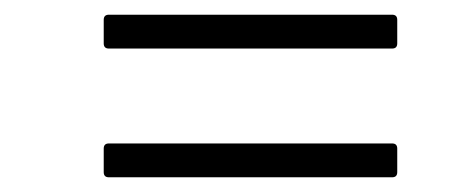

<svg xmlns="http://www.w3.org/2000/svg" viewBox="-20 -432 640 261"><path d="M128 -366Q121 -366 121 -373V-405Q121 -412 128 -412H513Q520 -412 520 -405V-373Q520 -366 513 -366ZM128 -191Q121 -191 121 -198V-230Q121 -237 128 -237H513Q520 -237 520 -230V-198Q520 -191 513 -191Z"/></svg>

Font: Sofia Sans Light
Style: Italic
Weight: 300
Italic angle: -9°
Version: Version 4.100-B